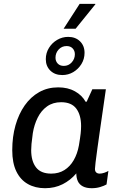

<svg xmlns="http://www.w3.org/2000/svg" viewBox="-20 -981 644 1011"><path d="M217.2 10Q165.5 10 126.5 -12.1Q87.5 -34.2 66 -78.6Q44.5 -123 44.5 -190Q44.5 -260.8 61.5 -320.8Q78.5 -380.8 110.1 -425.9Q141.8 -471 186.4 -496Q231 -521 286.5 -521Q337.5 -521 374.6 -500.2Q411.8 -479.5 430.8 -445.2H436.2L466.2 -511H537.5Q530 -458.8 521.9 -402.8Q513.8 -346.8 506.2 -294Q498.8 -241.2 492.6 -197.5Q486.5 -153.8 483.2 -125.9Q480 -98 480 -91.8Q480 -78.8 486.9 -72.8Q493.8 -66.8 504.5 -66.8Q515.5 -66.8 528.9 -71.2Q542.2 -75.8 550.8 -81.2L541 -9.8Q527.8 -2.2 507.2 3.9Q486.8 10 463 10Q434.8 10 416.4 0.4Q398 -9.2 389.9 -26.9Q381.8 -44.5 381.8 -68Q350.8 -31.5 309.5 -10.8Q268.2 10 217.2 10ZM249.8 -66.8Q289.2 -66.8 319 -85.4Q348.8 -104 368.1 -137.5Q387.5 -171 395.5 -215.2Q402.5 -257 404.8 -278.9Q407 -300.8 407 -317.2Q407 -375.2 381.8 -409Q356.5 -442.8 301.8 -442.8Q258.5 -442.8 227.6 -420.6Q196.8 -398.5 178.4 -361.4Q160 -324.2 152.8 -280Q147.5 -242.5 145.9 -223.6Q144.2 -204.8 144.2 -190.2Q144.2 -133 169.5 -99.9Q194.8 -66.8 249.8 -66.8ZM315 -829.8 399.5 -960.8H481.8L482.5 -958.8L378.2 -829.8ZM307.8 -585.8Q269.2 -585.8 245.2 -609.1Q221.2 -632.5 221.2 -669.5Q221.2 -702 237.8 -728.8Q254.2 -755.5 281.1 -771.1Q308 -786.8 338.8 -786.8Q377.5 -786.8 401.4 -763.4Q425.2 -740 425.2 -703Q425.2 -670.5 408.8 -643.8Q392.2 -617 365.9 -601.4Q339.5 -585.8 307.8 -585.8ZM315.8 -634Q341 -634 357.6 -652.5Q374.2 -671 374.2 -695.2Q374.2 -713.8 362.6 -726.1Q351 -738.5 330.8 -738.5Q305.5 -738.5 288.9 -720.4Q272.2 -702.2 272.2 -677.2Q272.2 -658.8 283.9 -646.4Q295.5 -634 315.8 -634Z"/></svg>

Font: Chivo Medium
Style: Italic
Weight: 500
Italic angle: -8.05°
Designer: Hector Gatti
Foundry: Omnibus-Type
Version: Version 2.002